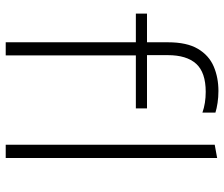

<svg xmlns="http://www.w3.org/2000/svg" viewBox="-76 -708 784 672"><g transform="rotate(90 316.0 -372.0)"><path d="M128 0V-455.5H27.5V-494.5H128V-568Q128 -634 150.8 -672.5Q173.5 -711 212.2 -727.8Q251 -744.5 298.5 -744.5Q320 -744.5 340 -741.5Q360 -738.5 374 -734V-688.5Q341.5 -700 301.5 -700Q233.5 -700 203.2 -666.5Q173 -633 173 -567.5V-494.5H359.5V-455.5H174V0ZM486.5 0V-731.5L533 -740V0Z"/></g></svg>

Font: Commissioner ExtraLight
Style: Regular
Weight: 200
Designer: Kostas Bartsokas
Foundry: Kostas Bartsokas
Version: Version 1.000; ttfautohint (v1.8.3)